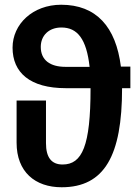

<svg xmlns="http://www.w3.org/2000/svg" viewBox="-20 -775 584 810"><path d="M530 -494H490C469 -662 386 -755 238 -755C118 -755 33 -673 33 -574C33 -469 106 -403 258 -403H362V-401C362 -160 327 -81 244 -81C197 -81 174 -111 174 -171V-351H50V-173C50 -50 128 15 240 15C421 15 495 -119 495 -402V-403H530ZM261 -493C259 -493 258 -493 256 -493C192 -493 152 -521 152 -577C152 -625 186 -659 239 -659C307 -659 345 -610 358 -493Z"/></svg>

Font: Fira Sans Medium
Style: Regular
Weight: 500
Designer: Carrois Corporate & Edenspiekermann AG
Foundry: Carrois Corporate GbR & Edenspiekermann AG
Version: Version 4.203